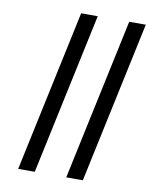

<svg xmlns="http://www.w3.org/2000/svg" viewBox="-85 -824 712 889"><g transform="rotate(10 271.0 -380.0)"><path d="M62 0 224 -760H302L140 0ZM288 0 450 -760H528L366 0Z"/></g></svg>

Font: Manna Sans
Style: Italic
Weight: 400
Italic angle: -12°
Designer: Monotype Design Team
Foundry: Monotype Imaging Inc.
Version: Version 2.001.1; ttfautohint (v1.8.2)